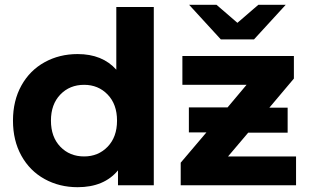

<svg xmlns="http://www.w3.org/2000/svg" viewBox="-20 -771 1285 799"><path d="M620 -742V0H471V-62Q413 8 303 8Q227 8 165.5 -26Q104 -60 69 -123Q34 -186 34 -269Q34 -352 69 -415Q104 -478 165.5 -512Q227 -546 303 -546Q406 -546 464 -481V-742ZM467 -269Q467 -337 428 -377.5Q389 -418 330 -418Q270 -418 231 -377.5Q192 -337 192 -269Q192 -201 231 -160.5Q270 -120 330 -120Q389 -120 428 -160.5Q467 -201 467 -269ZM1212 -120V0H732V-94L839 -220H766V-324H927L1006 -418H739V-538H1203V-444L1101 -323H1177V-219H1013L929 -120ZM1169 -751 1037 -607H899L767 -751H881L968 -676L1055 -751Z"/></svg>

Font: Montserrat Alternates
Style: Bold
Weight: 700
Designer: Julieta Ulanovsky
Foundry: Julieta Ulanovsky
Version: Version 7.200